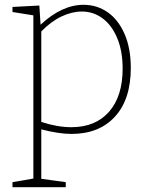

<svg xmlns="http://www.w3.org/2000/svg" viewBox="-20 -550 626 800"><path d="M525 -267Q525 -136 459 -64Q393 8 278 8Q225 8 152 -11V195L254 209V230H32V209L119 194V-486L32 -500V-521L144 -527L149 -447Q238 -530 328 -530Q384 -530 428.5 -499Q473 -468 499 -408.5Q525 -349 525 -267ZM491 -264Q491 -337 468.5 -391Q446 -445 407.5 -473.5Q369 -502 321 -502Q280 -502 236.5 -481.5Q193 -461 152 -419V-42Q219 -20 277 -20Q378 -20 434.5 -84.5Q491 -149 491 -264Z"/></svg>

Font: Bitter Pro ExtraLight
Style: Regular
Weight: 275
Designer: Sol Matas, and Bitter project Authors
Foundry: Sol Matas
Version: Version 1.010